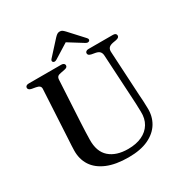

<svg xmlns="http://www.w3.org/2000/svg" viewBox="-203 -1039 1150 1208"><g transform="rotate(-30 371.5 -434.5)"><path d="M588.5 -294.5 570.5 -613.5Q569.5 -632 560.5 -642.2Q551.5 -652.5 531.5 -656.5L503.5 -661.5Q490 -664.5 485 -669.5Q480 -674.5 480 -682Q480 -690 486.5 -695Q493 -700 504 -700H682Q694 -700 700 -695Q706 -690 706 -682Q706 -674.5 700.8 -669.5Q695.5 -664.5 682.5 -661.5L656.5 -657Q633 -652 624.8 -640.5Q616.5 -629 618 -611L635.5 -294Q637.5 -269 638.8 -244.8Q640 -220.5 640.5 -194.5Q643 -133 614.5 -85.2Q586 -37.5 528.2 -10.2Q470.5 17 383.5 17Q291.5 17 229.2 -9Q167 -35 136.2 -82.2Q105.5 -129.5 107 -193Q107 -206.5 108.2 -227Q109.5 -247.5 110.8 -271.8Q112 -296 113.5 -321.5L130 -625Q131 -639 123 -646.2Q115 -653.5 97.5 -656.5L69 -661.5Q45.5 -666.5 45.5 -682Q45.5 -690 51.8 -695Q58 -700 70 -700H306Q318 -700 324.2 -695Q330.5 -690 330.5 -682Q330.5 -674.5 325.2 -669.5Q320 -664.5 306.5 -662L278 -656.5Q262.5 -654 255.2 -647.2Q248 -640.5 247 -626L230.5 -323Q228.5 -286.5 227.5 -257Q226.5 -227.5 226 -203Q224 -115.5 272.5 -72.8Q321 -30 407 -30Q466 -30 508 -49.8Q550 -69.5 572.2 -106.2Q594.5 -143 592.5 -194.5Q592 -228.5 590.8 -251.5Q589.5 -274.5 588.5 -294.5ZM421 -820.5H381.5L505 -743.5Q522 -733 532 -741Q536.5 -744 536.8 -750.2Q537 -756.5 530.5 -763.5L437.5 -865Q428 -875 420.5 -880.5Q413 -886 401.5 -886Q390.5 -886 382.5 -880.5Q374.5 -875 365 -865L272.5 -763.5Q265.5 -756.5 266 -750.2Q266.5 -744 270.5 -741Q280.5 -733 297.5 -743.5Z"/></g></svg>

Font: Fraunces
Style: Regular
Weight: 400
Version: Version 1.000;[b76b70a41]